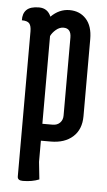

<svg xmlns="http://www.w3.org/2000/svg" viewBox="-50 -534 402 724"><g transform="rotate(5 151.5 -171.5)"><path d="M119 -64H158Q175 -64 185.5 -74.5Q196 -85 196 -102V-397Q196 -432 167 -432Q152 -432 138.5 -420.5Q125 -409 119 -396ZM119 0V80L126 146Q99 157 64 157Q44 157 44 142V-407Q44 -428 36.5 -437Q29 -446 8 -446Q7 -472 21.5 -486Q36 -500 68.5 -500Q101 -500 114 -469Q145 -500 184 -500Q223 -500 247 -473.5Q271 -447 271 -398V-106Q271 -56 240 -28Q209 0 156 0Z"/></g></svg>

Font: el_Medula One
Style: Regular
Weight: 400
Designer: Luciano Vergara
Foundry: Luciano Vergara
Version: Version 1.002 August 17, 2020